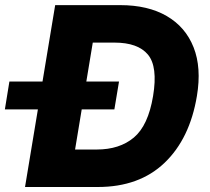

<svg xmlns="http://www.w3.org/2000/svg" viewBox="-41 -748 840 768"><path d="M350.1 0H59.1L179.7 -727.5H439.9Q550.8 -727.5 626 -683.8Q701.2 -640.1 733.4 -558.6Q765.6 -477.1 746.6 -363.8Q718.3 -193.4 617.2 -96.7Q516.1 0 350.1 0ZM259.3 -149.9H345.7Q437.5 -149.9 494.6 -198Q551.8 -246.1 571.3 -363.8Q590.8 -481.4 550.8 -529.5Q510.7 -577.6 417 -577.6H330.1ZM-21.5 -310.5 -3.4 -421.9H435.1L416.5 -310.5Z"/></svg>

Font: Inter Extra Bold
Style: Italic
Weight: 800
Italic angle: -9.39999°
Designer: Rasmus Andersson
Foundry: rsms
Version: Version 4.000;git-3c8e0fc